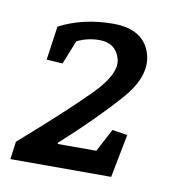

<svg xmlns="http://www.w3.org/2000/svg" viewBox="-50 -910 384 426"><g transform="rotate(10 142.0 -697.5)"><path d="M51.8 -837.4Q105.5 -865.2 172.9 -865.2Q239.7 -865.2 256.8 -815.9Q273.9 -766.6 222.7 -708.5Q171.4 -650.4 97.2 -583.5L97.7 -581.1H184.6L211.9 -632.8L246.1 -627.4L227.1 -529.8H0L5.4 -569.8Q107.4 -659.2 156.5 -709.2Q205.6 -759.3 195.3 -791.7Q185.1 -824.2 148.9 -824.2Q122.1 -824.2 98.6 -812.5L77.1 -758.8L41 -761.2Z"/></g></svg>

Font: NoticiaText-Italic
Style: Italic
Weight: 400
Italic angle: -8°
Designer: JM Sole
Foundry: JM Sole
Version: Version 1.003